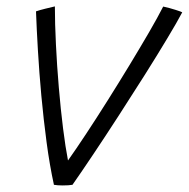

<svg xmlns="http://www.w3.org/2000/svg" viewBox="-20 -566 590 600"><path d="M490 -545.5Q510.5 -541 528.5 -535.2Q546.5 -529.5 549.5 -527.5Q534 -498 503.2 -446.8Q472.5 -395.5 432.8 -332.5Q393 -269.5 351.2 -205Q309.5 -140.5 271.5 -83.8Q233.5 -27 206.5 11.5Q195.5 13.5 175.5 13.5Q159.5 13.5 148.5 11.5Q135 -50.5 125.5 -122Q116 -193.5 109.2 -266.8Q102.5 -340 98.5 -408Q94.5 -476 92.5 -530.5Q104 -534.5 121.5 -538.8Q139 -543 151.5 -546Q151.5 -493 154.8 -426.8Q158 -360.5 163.8 -292.8Q169.5 -225 177 -165.2Q184.5 -105.5 192.5 -64.5Q217 -99 249 -147.5Q281 -196 316 -251.5Q351 -307 384.5 -362.2Q418 -417.5 445.8 -465.2Q473.5 -513 490 -545.5Z"/></svg>

Font: Grandstander ExtraLight
Style: Italic
Weight: 200
Italic angle: -15°
Designer: Tyler Finck
Foundry: Etcetera Type Co
Version: Version 1.200; ttfautohint (v1.8.3)